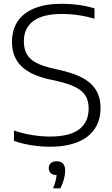

<svg xmlns="http://www.w3.org/2000/svg" viewBox="-20 -769 596 1018"><path d="M54 -22V-77Q102.5 -60.5 151.5 -52.8Q200.5 -45 245.5 -45Q348 -45 399 -82.8Q450 -120.5 450 -194Q450 -235 433 -262Q416 -289 379.8 -307.2Q343.5 -325.5 281.5 -339.5L242.5 -348Q141 -370.5 92.2 -419Q43.5 -467.5 43.5 -547Q43.5 -610 73.2 -655.2Q103 -700.5 162.2 -724.8Q221.5 -749 308 -749Q353.5 -749 398 -742.8Q442.5 -736.5 481 -724.5V-669.5Q397 -695 308.5 -695Q207.5 -695 157 -657.8Q106.5 -620.5 106.5 -550.5Q106.5 -510 121.5 -482.8Q136.5 -455.5 170.5 -437Q204.5 -418.5 262.5 -405.5L301.5 -396.5Q412 -372 462.5 -324.2Q513 -276.5 513 -197Q513 -131.5 481.8 -85.2Q450.5 -39 390.2 -15Q330 9 244.5 9Q197.5 9 148 1.2Q98.5 -6.5 54 -22ZM325.5 135.5Q325.5 156.5 318.8 181.8Q312 207 300 229.5H261.5Q277.5 191 280 159.5Q260.5 159 249.5 149Q238.5 139 238.5 122.5Q238.5 105.5 249.5 95.8Q260.5 86 280.5 86Q302.5 86 314 98.5Q325.5 111 325.5 135.5Z"/></svg>

Font: Encode Sans Semi Expanded Light
Style: Regular
Weight: 300
Width: 6
Designer: Multiple Designers
Foundry: Impallari Type
Version: Version 2.000